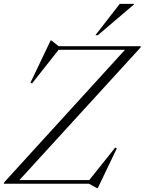

<svg xmlns="http://www.w3.org/2000/svg" viewBox="-42 -955 752 998"><path d="M690 -715 688 -707.5 59 -19H422L557 -188L565 -183.5L466.5 22.5H461L420.5 0H-22.5L-20.5 -7L607.5 -696H262.5L124.5 -521L116.5 -525.5L221 -744.5H225.5L262.5 -715ZM454 -772 580.5 -935H654.5L654 -931.5L466.5 -772Z"/></svg>

Font: Newsreader 72pt Light
Style: Italic
Weight: 300
Italic angle: -17°
Designer: Hugues Gentile
Foundry: Production Type
Version: Version 1.003; ttfautohint (v1.8.3)